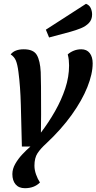

<svg xmlns="http://www.w3.org/2000/svg" viewBox="-20 -789 507 1009"><path d="M111 200Q79 200 62 180Q45 160 45 126Q45 99 60 72.5Q75 46 97 22.5Q119 -1 140 -19H95Q92 -141 89.5 -237.5Q87 -334 77 -410Q72 -450 63.5 -470.5Q55 -491 36 -503Q57 -530 105 -530Q156 -530 173.5 -500Q191 -470 194 -410Q195 -385 195.5 -334Q196 -283 196 -188L195 -92Q236 -146 269.5 -205Q303 -264 323 -324.5Q343 -385 343 -445Q343 -459 341.5 -473.5Q340 -488 336 -503Q349 -515 367.5 -522.5Q386 -530 407 -530Q436 -530 451.5 -510Q467 -490 467 -456Q467 -401 439 -331Q411 -261 356.5 -185Q302 -109 223 -35Q193 -8 177 16.5Q161 41 161 82Q161 104 169.5 128Q178 152 190 170Q160 200 111 200ZM238 -592 221 -633 432 -769Q450 -762 457 -746Q464 -730 464 -713Q464 -686 447.5 -668.5Q431 -651 405 -640.5Q379 -630 350 -622Z"/></svg>

Font: Sansita Swashed
Style: Regular
Weight: 400
Designer: Pablo Cosgaya
Foundry: Omnibus-Type
Version: Version 1.003; ttfautohint (v1.8.3)